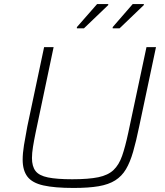

<svg xmlns="http://www.w3.org/2000/svg" viewBox="-20 -921 815 949"><path d="M344 8Q250 8 194.5 -4.5Q139 -17 115.5 -48Q92 -79 92 -132Q92 -163 98.5 -203.5Q105 -244 115 -296L198 -688H245L156 -265Q148 -226 143 -195Q138 -164 138 -140Q138 -99 155.5 -76Q173 -53 217 -44Q261 -35 337 -35Q418 -35 466 -45Q514 -55 541 -80.5Q568 -106 583.5 -150.5Q599 -195 614 -265L704 -688H751L668 -296Q653 -223 638 -171Q623 -119 602.5 -84.5Q582 -50 549.5 -29.5Q517 -9 467.5 -0.5Q418 8 344 8ZM537 -781V-787L636 -901H691V-896L571 -781ZM360 -781V-787L460 -901H515V-896L395 -781Z"/></svg>

Font: Saira SemiExpanded ExtraLight
Style: Italic
Weight: 250
Width: 6
Italic angle: -12°
Designer: Hector Gatti with collaboration of the Omnibus-Type team
Foundry: Omnibus-Type
Version: Version 1.101